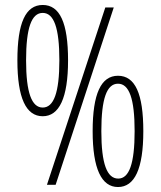

<svg xmlns="http://www.w3.org/2000/svg" viewBox="-20 -810 647 773"><path d="M152 -342C218 -342 254 -415 254 -567C254 -718 221 -790 152 -790C83 -790 50 -718 50 -567C50 -415 85 -342 152 -342ZM169 -66H204L438 -780H404ZM152 -377C108 -377 85 -436 85 -567C85 -698 107 -758 152 -758C197 -758 219 -698 219 -567C219 -436 196 -377 152 -377ZM455 -57C522 -57 557 -130 557 -282C557 -433 524 -505 455 -505C387 -505 353 -433 353 -282C353 -130 389 -57 455 -57ZM456 -91C411 -91 388 -150 388 -282C388 -413 410 -473 455 -473C500 -473 522 -413 522 -282C522 -151 500 -91 456 -91Z"/></svg>

Font: Noto Sans Malayalam UI ExtraCondensed ExtraLight
Style: Regular
Weight: 200
Width: 2
Designer: Jelle Bosma - Monotype Design Team
Foundry: Monotype Imaging Inc.
Version: Version 2.104